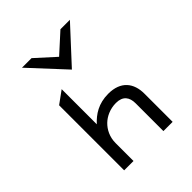

<svg xmlns="http://www.w3.org/2000/svg" viewBox="-248 -1071 1221 1221"><g transform="rotate(-45 363.0 -460.5)"><path d="M373 -688 588 -921H503L373 -803L243 -921H157ZM591 -254C591 -349 540 -416 428 -416C339 -416 282 -377 239 -330V-646L155 -585V0H239V-161C239 -216 262 -260 293 -290C321 -317 366 -340 421 -340C483 -340 508 -304 508 -250V0H591Z"/></g></svg>

Font: Charger Monospace
Style: Regular
Weight: 400
Designer: Jasper
Foundry: Cannot Into Space Fonts
Version: Version 0.980